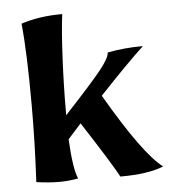

<svg xmlns="http://www.w3.org/2000/svg" viewBox="-45 -588 564 636"><g transform="rotate(-5 237.0 -270.5)"><path d="M51 0Q58 -128 58 -255Q58 -429 48 -527Q108 -547 185 -547Q178 -494 173.5 -402Q169 -310 169 -227V-212Q263 -313 293.5 -351.5Q324 -390 324 -407Q380 -418 442 -418Q387 -367 292 -266Q410 -63 474 -15Q423 6 330 6Q308 -36 214 -181L170 -132Q175 -33 190 0Q159 6 127 6Q93 6 51 0Z"/></g></svg>

Font: Mirza SemiBold
Style: Regular
Weight: 600
Designer: Arabic design by Kourosh Beigpour, Latin design by Eduardo Tunni, engineering by Lasse Fister
Version: Version 1.0010g